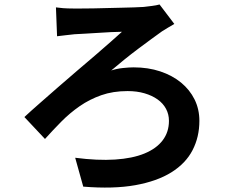

<svg xmlns="http://www.w3.org/2000/svg" viewBox="-20 -786 1040 858"><path d="M230 -753Q243 -751 262 -749.5Q281 -748 307 -748Q320 -748 344 -748Q368 -748 397.5 -748.5Q427 -749 459.5 -750Q492 -751 522.5 -751.5Q553 -752 579 -753Q605 -754 622 -755Q639 -757 659 -759.5Q679 -762 693 -766L759 -679Q745 -671 730 -662Q715 -653 704 -646Q683 -631 655 -610.5Q627 -590 597 -567.5Q567 -545 536 -520Q505 -495 477 -471Q501 -479 529 -482Q557 -485 577 -485Q642 -485 696 -467Q750 -449 789 -417Q828 -385 849.5 -341.5Q871 -298 871 -246Q871 -174 840.5 -115Q810 -56 746 -16Q682 24 584.5 41.5Q487 59 352 48L316 -81Q416 -68 494 -73Q572 -78 625.5 -100Q679 -122 707 -159Q735 -196 735 -246Q735 -275 722 -299.5Q709 -324 684.5 -341.5Q660 -359 626 -369Q592 -379 550 -379Q485 -379 432.5 -360.5Q380 -342 336 -311.5Q292 -281 254 -242.5Q216 -204 181 -165L89 -263Q119 -291 158 -325Q197 -359 238.5 -395.5Q280 -432 323 -468.5Q366 -505 404.5 -538Q443 -571 474 -598.5Q505 -626 525 -644Q505 -644 476 -642.5Q447 -641 417 -639Q387 -637 359 -635.5Q331 -634 313 -633Q294 -631 272.5 -628.5Q251 -626 235 -624L230 -753Z"/></svg>

Font: SpoqaHanSansJP-Bold
Style: Regular
Weight: 700
Designer: [Source Han Sans]
Ryoko NISHIZUKA  (kana & ideographs); Paul D. Hunt (Latin, Greek & Cyrillic); Wenlong ZHANG  (bopomofo
Foundry: Spoqa (http://bi.spoqa.com)
Version: Version 1.002.20150607